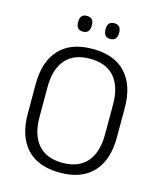

<svg xmlns="http://www.w3.org/2000/svg" viewBox="-120 -894 829 991"><g transform="rotate(15 294.0 -398.0)"><path d="M294 11Q177.5 11 116.8 -54.5Q56 -120 56 -241.5V-398Q56 -519 116.8 -584.5Q177.5 -650 294 -650Q410 -650 471 -584.5Q532 -519 532 -398V-241.5Q532 -120 471 -54.5Q410 11 294 11ZM294 -41.5Q380.5 -41.5 424.8 -93.2Q469 -145 469 -239.5V-400Q469 -495 424.8 -546.2Q380.5 -597.5 294 -597.5Q207.5 -597.5 163.2 -546.2Q119 -495 119 -400V-239.5Q119 -145 163.2 -93.2Q207.5 -41.5 294 -41.5ZM221 -723Q202.5 -723 193.5 -733.5Q184.5 -744 184.5 -764V-767Q184.5 -786.5 193.5 -796.8Q202.5 -807 221 -807Q239.5 -807 248.5 -796.8Q257.5 -786.5 257.5 -767V-764Q257.5 -744 248.5 -733.5Q239.5 -723 221 -723ZM367 -723Q349 -723 340 -733.5Q331 -744 331 -764V-767Q331 -786.5 340 -796.8Q349 -807 367 -807Q385.5 -807 394.5 -796.8Q403.5 -786.5 403.5 -767V-764Q403.5 -744 394.5 -733.5Q385.5 -723 367 -723Z"/></g></svg>

Font: Anek Gurmukhi Medium Light
Style: Regular
Weight: 300
Version: Version 1.003